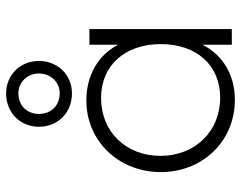

<svg xmlns="http://www.w3.org/2000/svg" viewBox="-100 -677 787 627"><g transform="rotate(-90 293.5 -363.5)"><path d="M281 10C363 10 428 -30 461 -96V0H512V-465H461V-371C428 -436 361 -475 279 -475C146 -475 45 -369 45 -232C45 -95 146 10 281 10ZM98 -233C98 -346 177 -427 287 -427C393 -427 463 -349 463 -232C463 -115 394 -38 288 -38C178 -38 98 -120 98 -233ZM193 -630C193 -569 238 -522 302 -522C363 -522 408 -569 408 -630C408 -690 363 -737 302 -737C238 -737 193 -690 193 -630ZM235 -630C235 -668 261 -697 303 -697C338 -697 367 -668 367 -630C367 -591 338 -562 303 -562C261 -562 235 -591 235 -630Z"/></g></svg>

Font: MV Cash ExtraLight
Style: Regular
Weight: 200
Designer: Rodrigo Fuenzalida
Foundry: fragTYPE
Version: Version 1.100;Glyphs 3.1.2 (3151)